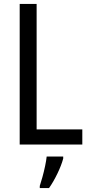

<svg xmlns="http://www.w3.org/2000/svg" viewBox="-20 -734 457 975"><path d="M80 0V-714H166V-77H398V0ZM301 71Q292 105 271.5 147.5Q251 190 229 221H182V210Q188 192 195.5 165Q203 138 209 109.5Q215 81 217 61H301Z"/></svg>

Font: Noto Sans Malayalam Condensed
Style: Regular
Weight: 400
Width: 3
Designer: Jelle Bosma - Monotype Design Team
Foundry: Monotype Imaging Inc.
Version: Version 2.104; ttfautohint (v1.8.4.7-5d5b)